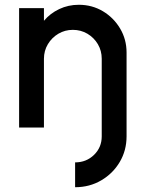

<svg xmlns="http://www.w3.org/2000/svg" viewBox="-20 -534 590 804"><path d="M294.5 146Q341.5 146 373.8 114.5Q406 83 406 37V-288Q406 -321.5 389.8 -349Q373.5 -376.5 346 -392.8Q318.5 -409 285 -409Q252 -409 224.5 -392.8Q197 -376.5 180.5 -349Q164 -321.5 164 -288V0H60V-500H164V-447Q190 -478 228 -496Q266 -514 310 -514Q365.5 -514 410.8 -487Q456 -460 483 -414.5Q510 -369 510 -314V37Q510 96 481.5 144.2Q453 192.5 404 221.2Q355 250 294.5 250Z"/></svg>

Font: Urbanist SemiBold
Style: Regular
Weight: 600
Designer: Corey Hu
Foundry: Corey Hu
Version: Version 1.321; ttfautohint (v1.8.4.7-5d5b)